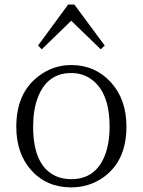

<svg xmlns="http://www.w3.org/2000/svg" viewBox="-20 -812 628 846"><path d="M293.9 -720.7 164.1 -594.7 147.5 -611.3 280.3 -792H307.6L441.4 -611.3L423.8 -594.7ZM293.9 -22.5Q401.4 -22.5 442.4 -127.9Q462.9 -181.6 462.9 -253.9Q462.9 -409.2 377.9 -465.8Q340.8 -490.2 293.9 -490.2Q187.5 -490.2 146.5 -381.8Q126 -328.1 126 -253.9Q126 -82 225.6 -36.1Q256.8 -22.5 293.9 -22.5ZM293.9 -525.4Q398.4 -525.4 467.8 -450.2Q537.1 -375 537.1 -253.9Q537.1 -101.6 433.6 -29.3Q371.1 13.7 293.9 13.7Q184.6 13.7 116.2 -63.5Q51.8 -136.7 51.8 -253.9Q51.8 -403.3 151.4 -477.5Q214.8 -525.4 293.9 -525.4Z"/></svg>

Font: GenYoMin JP Light
Style: Regular
Weight: 300
Version: Version 1.001;PS 1;hotconv 16.6.51;makeotf.lib2.5.65220 DEVE